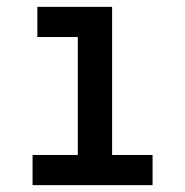

<svg xmlns="http://www.w3.org/2000/svg" viewBox="-20 -540 540 560"><path d="M75 0V-88H207V-432H89V-520H307V-88H425V0Z"/></svg>

Font: Zed Mono Semibold
Style: Regular
Weight: 600
Monospace: yes
Designer: Belleve Invis
Foundry: Belleve Invis
Version: Version 1.0.0; ttfautohint (v1.8.4)